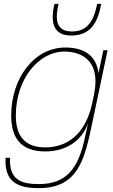

<svg xmlns="http://www.w3.org/2000/svg" viewBox="-20 -770 587 994"><path d="M459 -140 537 -510H515L490 -391C479 -479 420 -524 318 -524C158 -524 38 -367 38 -172C38 -54 90 14 214 14C319 14 403 -38 436 -133L419 -55C386 98 327 183 182 183C92 183 26 163 32 47H9C2 171 70 204 180 204C388 204 419 51 459 -140ZM62 -172C62 -360 179 -503 314 -503C404 -503 498 -455 469 -293L467 -282L458 -238C421 -65 319 -7 214 -7C106 -7 62 -69 62 -172ZM262 -750C240 -657 254 -586 348 -586C454 -586 487 -659 504 -750H483C468 -674 440 -607 353 -607C266 -607 266 -674 283 -750Z"/></svg>

Font: Nacelle Thin
Style: Italic
Weight: 100
Italic angle: -12°
Designer: Sora Sagano
Foundry: Sora Sagano
Version: Version 1.000;FEAKit 1.0